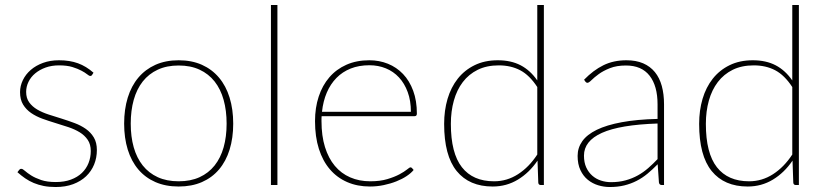

<svg xmlns="http://www.w3.org/2000/svg" viewBox="-20 -743 3316 771"><path d="M350 -442.5Q347.5 -438 342.5 -438Q338 -438 329.8 -444.8Q321.5 -451.5 307 -459.2Q292.5 -467 270.8 -473.8Q249 -480.5 217 -480.5Q187.5 -480.5 163.2 -471.8Q139 -463 121.5 -448.5Q104 -434 94.5 -414.5Q85 -395 85 -374Q85 -349 97.2 -332Q109.5 -315 129.5 -303.2Q149.5 -291.5 175 -283.2Q200.5 -275 227 -266.8Q253.5 -258.5 279 -249Q304.5 -239.5 324.5 -225.5Q344.5 -211.5 356.8 -191Q369 -170.5 369 -140.5Q369 -109.5 358 -82.5Q347 -55.5 325.8 -35.2Q304.5 -15 273.8 -3.5Q243 8 203.5 8Q177 8 155.5 3.8Q134 -0.5 115.5 -8.2Q97 -16 81 -27Q65 -38 50 -51.5L56.5 -60Q58.5 -62.5 60.2 -63.8Q62 -65 66 -65Q71 -65 80.2 -56.8Q89.5 -48.5 105.2 -38.5Q121 -28.5 145 -20.2Q169 -12 204 -12Q238.5 -12 264.8 -21.8Q291 -31.5 308.8 -48.5Q326.5 -65.5 335.5 -88.2Q344.5 -111 344.5 -136.5Q344.5 -163.5 332.2 -181.5Q320 -199.5 300 -211.8Q280 -224 254.5 -232.5Q229 -241 202.5 -249Q176 -257 150.5 -266.2Q125 -275.5 105 -289.2Q85 -303 72.8 -323Q60.5 -343 60.5 -373Q60.5 -398 71.8 -421.2Q83 -444.5 103.5 -462.2Q124 -480 152.8 -490.5Q181.5 -501 217 -501Q260 -501 293 -489Q326 -477 355.5 -451Z M697.5 -501Q750 -501 790.8 -482.8Q831.5 -464.5 859.5 -431.2Q887.5 -398 902 -351Q916.5 -304 916.5 -246.5Q916.5 -189 902 -142.2Q887.5 -95.5 859.5 -62.5Q831.5 -29.5 790.8 -11.8Q750 6 697.5 6Q645 6 604.2 -11.8Q563.5 -29.5 535.5 -62.5Q507.5 -95.5 493 -142.2Q478.5 -189 478.5 -246.5Q478.5 -304 493 -351Q507.5 -398 535.5 -431.2Q563.5 -464.5 604.2 -482.8Q645 -501 697.5 -501ZM697.5 -15Q745.5 -15 781.5 -31.5Q817.5 -48 841.8 -78.5Q866 -109 878 -151.5Q890 -194 890 -246.5Q890 -299 878 -342Q866 -385 841.8 -415.8Q817.5 -446.5 781.5 -463.2Q745.5 -480 697.5 -480Q649.5 -480 613.5 -463.2Q577.5 -446.5 553.2 -415.8Q529 -385 517 -342Q505 -299 505 -246.5Q505 -194 517 -151.5Q529 -109 553.2 -78.5Q577.5 -48 613.5 -31.5Q649.5 -15 697.5 -15Z M1094 -723V0H1068V-723Z M1630 -294Q1630 -338.5 1617.2 -373.2Q1604.5 -408 1582.2 -432Q1560 -456 1529.5 -468.5Q1499 -481 1463.5 -481Q1421.5 -481 1388.2 -467.8Q1355 -454.5 1331 -430Q1307 -405.5 1292.2 -371Q1277.5 -336.5 1273 -294ZM1641 -60.5Q1631 -48 1613 -36Q1595 -24 1571.8 -14.8Q1548.5 -5.5 1521.2 0.2Q1494 6 1465.5 6Q1415 6 1374.2 -11.8Q1333.5 -29.5 1304.8 -63Q1276 -96.5 1260.5 -145.2Q1245 -194 1245 -256.5Q1245 -310.5 1259.8 -355.2Q1274.5 -400 1302.5 -432.5Q1330.5 -465 1371 -483Q1411.5 -501 1463 -501Q1503 -501 1537.8 -487Q1572.5 -473 1598.5 -445.8Q1624.5 -418.5 1639.2 -378.5Q1654 -338.5 1654 -287Q1654 -276.5 1645 -276.5H1271.5Q1271 -271.5 1271 -266.8Q1271 -262 1271 -256.5Q1271 -197.5 1285 -152.5Q1299 -107.5 1324.5 -77Q1350 -46.5 1386.2 -30.8Q1422.5 -15 1467 -15Q1506.5 -15 1535.5 -23.8Q1564.5 -32.5 1584 -43Q1603.5 -53.5 1614.2 -62.2Q1625 -71 1628 -71Q1632 -71 1634.5 -68Z M2137.5 -393.5Q2106.5 -441 2069 -460.8Q2031.5 -480.5 1983 -480.5Q1934.5 -480.5 1898.5 -462.8Q1862.5 -445 1838.5 -413.5Q1814.5 -382 1802.5 -339Q1790.5 -296 1790.5 -245.5Q1790.5 -128 1834.8 -71.5Q1879 -15 1964 -15Q2016 -15 2060.2 -43.5Q2104.5 -72 2137.5 -122.5ZM2164 -723V0H2152Q2142 0 2141.5 -10L2138.5 -98Q2105.5 -49.5 2059.8 -21.8Q2014 6 1958.5 6Q1864.5 6 1814 -56Q1763.5 -118 1763.5 -245.5Q1763.5 -299.5 1777.2 -346Q1791 -392.5 1818.2 -427Q1845.5 -461.5 1885.8 -481.2Q1926 -501 1979 -501Q2032 -501 2070.8 -480.8Q2109.5 -460.5 2137.5 -420V-723Z M2620.5 -247Q2469.5 -242 2397.2 -209.5Q2325 -177 2325 -118Q2325 -90.5 2334.2 -70.5Q2343.5 -50.5 2358.8 -37.2Q2374 -24 2393.5 -17.8Q2413 -11.5 2433.5 -11.5Q2465.5 -11.5 2492 -18.8Q2518.5 -26 2541 -38.5Q2563.5 -51 2583 -68Q2602.5 -85 2620.5 -104ZM2325.5 -423Q2362.5 -461 2403 -481Q2443.5 -501 2495.5 -501Q2534 -501 2562.5 -488.8Q2591 -476.5 2609.8 -453.5Q2628.5 -430.5 2637.5 -397.8Q2646.5 -365 2646.5 -324V0H2637.5Q2627.5 0 2626 -10.5L2621 -83.5Q2600.5 -62.5 2580 -45.5Q2559.5 -28.5 2536.5 -16.8Q2513.5 -5 2487 1.5Q2460.5 8 2428.5 8Q2405 8 2382 1Q2359 -6 2340.5 -21Q2322 -36 2310.8 -59.8Q2299.5 -83.5 2299.5 -117Q2299.5 -149.5 2318.2 -176Q2337 -202.5 2376.5 -221.8Q2416 -241 2476.5 -252.2Q2537 -263.5 2620.5 -265.5V-324Q2620.5 -398 2588.5 -439Q2556.5 -480 2493.5 -480Q2456 -480 2429 -469.2Q2402 -458.5 2384 -445.2Q2366 -432 2355.2 -421.2Q2344.5 -410.5 2339 -410.5Q2334 -410.5 2330 -416Z M3161.5 -393.5Q3130.5 -441 3093 -460.8Q3055.5 -480.5 3007 -480.5Q2958.5 -480.5 2922.5 -462.8Q2886.5 -445 2862.5 -413.5Q2838.5 -382 2826.5 -339Q2814.5 -296 2814.5 -245.5Q2814.5 -128 2858.8 -71.5Q2903 -15 2988 -15Q3040 -15 3084.2 -43.5Q3128.5 -72 3161.5 -122.5ZM3188 -723V0H3176Q3166 0 3165.5 -10L3162.5 -98Q3129.5 -49.5 3083.8 -21.8Q3038 6 2982.5 6Q2888.5 6 2838 -56Q2787.5 -118 2787.5 -245.5Q2787.5 -299.5 2801.2 -346Q2815 -392.5 2842.2 -427Q2869.5 -461.5 2909.8 -481.2Q2950 -501 3003 -501Q3056 -501 3094.8 -480.8Q3133.5 -460.5 3161.5 -420V-723Z"/></svg>

Font: Lato ExtraLight
Style: Regular
Weight: 275
Designer: Lukasz Dziedzic with Adam Twardoch and Botio Nikoltchev
Foundry: tyPoland Lukasz Dziedzic
Version: Version 2.015; 2015-08-06; http://www.latofonts.com/